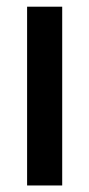

<svg xmlns="http://www.w3.org/2000/svg" viewBox="-20 -568 274 588"><path d="M63 0V-547.5H170.5V0Z"/></svg>

Font: Mohave Light SemiBold
Style: Regular
Weight: 600
Version: Version 2.003